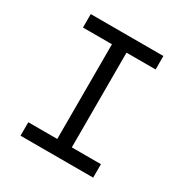

<svg xmlns="http://www.w3.org/2000/svg" viewBox="-161 -820 909 948"><g transform="rotate(30 293.0 -346.5)"><path d="M85.9 0V-76.7H251V-616.7H85.9V-693.4H500V-616.7H334V-76.7H500V0Z"/></g></svg>

Font: CaskaydiaMono NF SemiLight
Style: Regular
Weight: 350
Designer: Aaron Bell
Foundry: Saja Typeworks
Version: Version 2111.001; ttfautohint (v1.8.4);Nerd Fonts 3.1.1